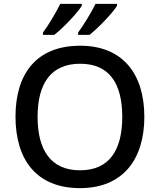

<svg xmlns="http://www.w3.org/2000/svg" viewBox="-20 -961 825 991"><path d="M584 -931V-941H473C451 -896 411 -831 383 -793V-781H442C488 -817 563 -896 584 -931ZM402 -931V-941H291C269 -896 230 -831 202 -793V-781H260C307 -817 381 -896 402 -931ZM725 -358C725 -580 613 -725 394 -725C167 -725 60 -579 60 -359C60 -138 167 10 393 10C613 10 725 -137 725 -358ZM174 -358C174 -529 242 -632 394 -632C545 -632 611 -529 611 -358C611 -187 545 -82 393 -82C242 -82 174 -187 174 -358Z"/></svg>

Font: Noto Sans Gunjala Gondi Medium
Style: Regular
Weight: 500
Designer: Ek Type
Foundry: Ek Type
Version: Version 1.004